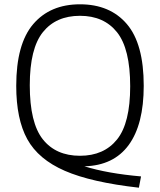

<svg xmlns="http://www.w3.org/2000/svg" viewBox="-20 -769 744 893"><path d="M372.5 4.5Q480.5 38 636 51.5L626 104Q404.5 79 281.5 25.5Q158.5 -28 107 -121.5Q55.5 -215 55.5 -369.5Q55.5 -564 134.2 -656.5Q213 -749 352 -749Q491.5 -749 570 -657.2Q648.5 -565.5 648.5 -370Q648.5 -190 578.5 -94.5Q508.5 1 372.5 4.5ZM352 -44.5Q463.5 -44.5 524.5 -120.5Q585.5 -196.5 585.5 -367.5Q585.5 -542 524.5 -618.8Q463.5 -695.5 352 -695.5Q240.5 -695.5 179.5 -619.5Q118.5 -543.5 118.5 -372.5Q118.5 -197.5 179.2 -121Q240 -44.5 352 -44.5Z"/></svg>

Font: Encode Sans Light
Style: Regular
Weight: 300
Designer: Multiple Designers
Foundry: Impallari Type
Version: Version 2.000